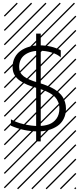

<svg xmlns="http://www.w3.org/2000/svg" viewBox="-20 -978 586 1424"><path d="M248 -729H282.2V70.8H248ZM61 -93.3Q98.1 -70.3 156.2 -56.9Q214.4 -43.5 263.2 -43.5Q309.1 -43.5 343.3 -55.9Q377.4 -68.4 398.9 -98.1Q420.4 -127.9 420.4 -172.9Q420.4 -199.7 411.4 -221.7Q402.3 -243.7 387.7 -259Q373 -274.4 349.4 -287.6Q325.7 -300.8 302 -309.6Q278.3 -318.4 245.6 -327.6Q210 -337.9 182.4 -349.6Q154.8 -361.3 128.4 -379.2Q102.1 -397 87.6 -422.6Q73.2 -448.2 73.2 -480.5Q73.2 -519.5 89.4 -550.8Q105.5 -582 133.3 -601.6Q161.1 -621.1 197 -631.3Q232.9 -641.6 273.4 -641.6Q361.8 -641.6 430.7 -605V-552.2Q407.7 -574.7 364.3 -588.1Q320.8 -601.6 273.4 -601.6Q205.1 -601.6 163.6 -570.8Q122.1 -540 122.1 -480.5Q122.1 -438 155.8 -412.1Q189.5 -386.2 261.2 -365.7Q284.2 -358.9 303 -352.5Q321.8 -346.2 344 -336.4Q366.2 -326.7 383.3 -316.2Q400.4 -305.7 417.2 -290.8Q434.1 -275.9 444.8 -259Q455.6 -242.2 462.4 -220Q469.2 -197.8 469.2 -172.9Q469.2 -129.4 452.1 -96.2Q435.1 -63 405.5 -43.2Q376 -23.4 339.8 -13.4Q303.7 -3.4 263.2 -3.4Q155.3 -3.4 61 -45.9ZM539.1 410.6 545.9 417.5 537.6 425.8 530.8 418.9ZM539.1 304.7 545.9 311.5 431.6 425.8 424.8 418.9ZM539.1 198.7 545.9 205.6 325.7 425.8 318.8 418.9ZM539.1 92.3 545.9 99.1 219.7 425.8 212.9 418.9ZM539.1 -13.2 545.9 -6.3 113.8 425.8 106.9 418.9ZM539.1 -119.1 545.9 -112.3 15.6 418 8.8 411.1ZM539.1 -225.6 545.9 -218.8 15.6 311.5 8.8 304.7ZM539.1 -331.5 545.9 -324.7 15.6 205.6 8.8 198.7ZM539.1 -438 545.9 -431.2 15.6 99.1 8.8 92.3ZM539.1 -543.5 545.9 -536.6 15.6 -6.3 8.8 -13.2ZM539.1 -649.4 545.9 -642.6 15.6 -112.3 8.8 -119.1ZM539.1 -755.9 545.9 -749 15.6 -218.8 8.8 -225.6ZM539.1 -861.8 545.9 -855 15.6 -324.7 8.8 -331.5ZM528.8 -958 535.6 -951.2 15.6 -431.2 8.8 -438ZM423.3 -958 430.2 -951.2 15.6 -536.6 8.8 -543.5ZM317.4 -958 324.2 -951.2 15.6 -642.6 8.8 -649.4ZM210.9 -958 217.8 -951.2 15.6 -749 8.8 -755.9ZM104.5 -958 111.3 -951.2 15.6 -855 8.8 -861.8Z"/></svg>

Font: AzarMehrMSRS2
Style: Regular
Weight: 1
Designer: Amin Abedi
Version: Version 1.00